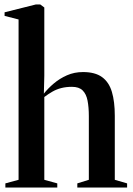

<svg xmlns="http://www.w3.org/2000/svg" viewBox="-22 -838 594 858"><path d="M61 -34.5V-751L-1.5 -767V-783L138 -818H158L176 -804.5V-499.5L174 -419.5Q192.5 -443 218.5 -465Q244.5 -487 277.2 -501.5Q310 -516 349 -516Q403 -516 434 -493.5Q465 -471 478 -427.5Q491 -384 491 -320.5V-34.5L546 -18.5V0H323.5V-18.5L375 -34.5V-318.5Q375 -359 369.2 -388.5Q363.5 -418 347.2 -434Q331 -450 299.5 -450Q273.5 -450 252 -444.5Q230.5 -439 212.2 -428.5Q194 -418 176 -404.5V-34.5L234 -18.5V0H2V-18.5Z"/></svg>

Font: Merriweather 144pt SemiBold
Style: Regular
Weight: 600
Version: Version 2.100